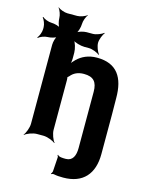

<svg xmlns="http://www.w3.org/2000/svg" viewBox="-188 -857 890 1157"><g transform="rotate(15 256.5 -279.0)"><path d="M257 88 254 91C256 93 259 98 259 102L253 193C252 198 248 206 245 209L247 212C250 209 258 207 263 208C282 212 298 213 322 213C445 213 508 140 508 17V-230L507 -333C507 -460 458 -538 333 -538C279 -538 239 -518 210 -490C199 -480 186 -464 181 -455L185 -453C189 -463 192 -481 192 -496V-531C192 -555 181 -595 168 -607L166 -605C178 -592 218 -581 242 -581H271C291 -581 325 -568 336 -557L339 -560C328 -571 315 -605 315 -626C315 -646 328 -680 339 -691L336 -694C325 -683 291 -670 271 -670H232C213 -670 181 -661 171 -651L173 -649C183 -659 192 -691 192 -710C192 -729 203 -759 213 -769L211 -771C201 -761 171 -750 152 -750H91C72 -750 42 -761 32 -771L30 -769C40 -759 51 -729 51 -710V-709C51 -690 59 -659 69 -649L72 -652C62 -662 31 -670 13 -670C-6 -670 -34 -681 -44 -691L-47 -688C-37 -678 -26 -650 -26 -632V-620C-26 -601 -37 -573 -47 -563L-44 -560C-34 -570 -6 -581 13 -581C31 -581 62 -589 72 -599L69 -602C59 -592 51 -561 51 -543V-50C51 -26 37 11 25 24L27 26C40 14 77 0 101 0H142C166 0 203 14 216 26L218 24C206 11 192 -26 192 -50V-361C192 -365 191 -380 189 -381L187 -377C189 -376 198 -385 200 -387C218 -409 244 -423 282 -423C342 -423 366 -395 366 -334V17C366 64 351 100 308 100C289 100 265 100 257 88Z"/></g></svg>

Font: Asimov
Style: Edge
Weight: 500
Designer: Google
Version: Version 2.000980: 2014